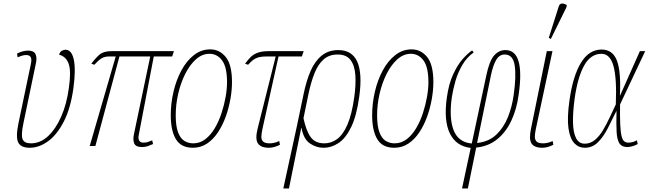

<svg xmlns="http://www.w3.org/2000/svg" viewBox="-20 -825 3675 1085"><path d="M148 10Q99 10 83.5 -19Q68 -48 84 -127L155 -466Q160 -492 153 -503Q146 -514 128 -514Q119 -514 108.5 -511.5Q98 -509 80 -501L76 -522Q108 -539 139 -539Q171 -539 180.5 -519.5Q190 -500 183 -468L112 -127Q98 -60 108 -37.5Q118 -15 155 -15Q208 -15 251.5 -55.5Q295 -96 326 -166.5Q357 -237 369 -327Q383 -423 368 -464.5Q353 -506 314 -516Q319 -533 330.5 -538.5Q342 -544 350 -544Q385 -544 397 -488Q409 -432 395 -328Q379 -212 340 -137Q301 -62 250.5 -26Q200 10 148 10Z M487 0 634 -506H599Q571 -506 554 -495.5Q537 -485 513 -459L496 -465Q520 -497 542.5 -516.5Q565 -536 611 -536H963L953 -506H849L764 -62Q760 -44 766 -31.5Q772 -19 791 -19Q806 -19 817 -23Q828 -27 840 -32L845 -11Q829 -4 814.5 1Q800 6 783 6Q747 6 738.5 -14.5Q730 -35 737 -67L829 -506H655L519 0Z M1070 10Q1003 10 974 -38.5Q945 -87 945 -174Q945 -241 960.5 -307Q976 -373 1005 -427Q1034 -481 1075.5 -513.5Q1117 -546 1168 -546Q1221 -546 1256 -502.5Q1291 -459 1291 -361Q1291 -316 1282 -265Q1273 -214 1255.5 -165.5Q1238 -117 1211.5 -77Q1185 -37 1149.5 -13.5Q1114 10 1070 10ZM1072 -15Q1110 -15 1140.5 -38.5Q1171 -62 1194 -101Q1217 -140 1232 -186Q1247 -232 1255 -277.5Q1263 -323 1263 -360Q1263 -446 1235 -483.5Q1207 -521 1164 -521Q1122 -521 1087 -489.5Q1052 -458 1026.5 -407Q1001 -356 987 -295Q973 -234 973 -174Q973 -113 986 -78Q999 -43 1021.5 -29Q1044 -15 1072 -15Z M1500 10Q1454 10 1437.5 -14.5Q1421 -39 1436 -99L1538 -506H1488Q1460 -506 1442.5 -501.5Q1425 -497 1411.5 -487Q1398 -477 1382 -459L1365 -465Q1381 -487 1396.5 -502.5Q1412 -518 1436 -527Q1460 -536 1500 -536H1696L1686 -506H1554L1463 -96Q1458 -72 1457 -54Q1456 -36 1466.5 -25.5Q1477 -15 1505 -15Q1514 -15 1527.5 -17.5Q1541 -20 1558 -28L1562 -7Q1549 0 1532.5 5Q1516 10 1500 10Z M1696 -295Q1711 -368 1735 -423.5Q1759 -479 1797.5 -510.5Q1836 -542 1892 -542Q2047 -542 2010 -278Q1995 -170 1964.5 -107Q1934 -44 1893.5 -17Q1853 10 1807 10Q1768 10 1732 -14Q1696 -38 1684 -101H1682L1613 240H1581L1656 -104ZM1813 -15Q1852 -15 1885 -39Q1918 -63 1943 -120Q1968 -177 1982 -276Q1992 -348 1988 -402Q1984 -456 1960.5 -486.5Q1937 -517 1888 -517Q1840 -517 1808.5 -489Q1777 -461 1757 -410.5Q1737 -360 1723 -293L1695 -157Q1710 -86 1735.5 -50.5Q1761 -15 1813 -15Z M2208 10Q2141 10 2112 -38.5Q2083 -87 2083 -174Q2083 -241 2098.5 -307Q2114 -373 2143 -427Q2172 -481 2213.5 -513.5Q2255 -546 2306 -546Q2359 -546 2394 -502.5Q2429 -459 2429 -361Q2429 -316 2420 -265Q2411 -214 2393.5 -165.5Q2376 -117 2349.5 -77Q2323 -37 2287.5 -13.5Q2252 10 2208 10ZM2210 -15Q2248 -15 2278.5 -38.5Q2309 -62 2332 -101Q2355 -140 2370 -186Q2385 -232 2393 -277.5Q2401 -323 2401 -360Q2401 -446 2373 -483.5Q2345 -521 2302 -521Q2260 -521 2225 -489.5Q2190 -458 2164.5 -407Q2139 -356 2125 -295Q2111 -234 2111 -174Q2111 -113 2124 -78Q2137 -43 2159.5 -29Q2182 -15 2210 -15Z M2591 240 2640 11Q2557 1 2522 -71.5Q2487 -144 2505 -273Q2516 -352 2541.5 -406.5Q2567 -461 2596.5 -493.5Q2626 -526 2648 -540L2657 -529Q2618 -501 2593 -458.5Q2568 -416 2554 -368Q2540 -320 2533 -273Q2517 -157 2543.5 -89Q2570 -21 2646 -14L2728 -398Q2745 -480 2772 -511Q2799 -542 2836 -542Q2947 -542 2911 -290Q2900 -208 2869.5 -143Q2839 -78 2789.5 -38Q2740 2 2671 9L2624 240ZM2754 -398 2676 -17Q2742 -24 2784 -63.5Q2826 -103 2850 -162.5Q2874 -222 2883 -290Q2898 -394 2888.5 -455.5Q2879 -517 2832 -517Q2802 -517 2784 -486.5Q2766 -456 2754 -398Z M3045 10Q2999 10 2983.5 -14.5Q2968 -39 2981 -99L3070 -536H3102L3008 -96Q3003 -72 3002.5 -54Q3002 -36 3012 -25.5Q3022 -15 3050 -15Q3059 -15 3072.5 -17.5Q3086 -20 3103 -28L3107 -7Q3094 0 3077.5 5Q3061 10 3045 10ZM3093 -605 3081 -611 3137 -787Q3142 -805 3156.5 -805Q3171 -805 3183 -796L3181 -784Z M3284 10Q3250 10 3225.5 -15.5Q3201 -41 3192.5 -99.5Q3184 -158 3198 -257Q3217 -394 3262.5 -469.5Q3308 -545 3380 -545Q3442 -545 3466 -483Q3490 -421 3483 -285H3484L3596 -536H3626L3484 -235Q3483 -164 3485 -121Q3487 -78 3492.5 -56Q3498 -34 3507.5 -26.5Q3517 -19 3530 -19Q3544 -19 3556 -22.5Q3568 -26 3579 -32L3584 -11Q3571 -4 3555 1Q3539 6 3525 6Q3494 6 3480.5 -14.5Q3467 -35 3464.5 -79.5Q3462 -124 3464 -197H3463Q3439 -148 3414.5 -100Q3390 -52 3359 -21Q3328 10 3284 10ZM3284 -13Q3316 -13 3341.5 -34Q3367 -55 3387 -88.5Q3407 -122 3425 -160.5Q3443 -199 3460 -235Q3466 -385 3446.5 -453Q3427 -521 3379 -521Q3318 -521 3281 -454.5Q3244 -388 3227 -266Q3217 -191 3218 -134Q3219 -77 3235 -45Q3251 -13 3284 -13Z"/></svg>

Font: Noto Serif ExtraCondensed Thin
Style: Italic
Weight: 100
Width: 2
Italic angle: -12°
Designer: Monotype Design Team
Foundry: Monotype Imaging Inc.
Version: Version 2.013